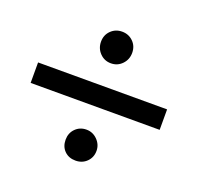

<svg xmlns="http://www.w3.org/2000/svg" viewBox="-102 -662 799 775"><g transform="rotate(20 297.0 -274.0)"><path d="M249.3 -531.7Q268.6 -550.8 296.9 -550.8Q325.2 -550.8 344.5 -531.7Q363.8 -512.7 363.8 -483.9Q363.8 -455.1 344.5 -435.1Q325.2 -415 296.9 -415Q268.6 -415 249.3 -435.1Q230 -455.1 230 -483.9Q230 -512.7 249.3 -531.7ZM574.2 -317.9V-230H20V-317.9ZM296.9 -129.9Q324.2 -129.9 344 -109.9Q363.8 -89.8 363.8 -63Q363.8 -34.7 344.7 -15.9Q325.7 2.9 296.9 2.9Q267.6 2.9 249.3 -15.4Q231 -33.7 231 -63Q231 -91.8 249.8 -110.8Q268.6 -129.9 296.9 -129.9Z"/></g></svg>

Font: Stilu
Style: Regular
Weight: 400
Designer: Genilson Lima Santos
Foundry: Genilson Lima Santos
Version: Version 1.200;PS 001.200;hotconv 1.0.88;makeotf.lib2.5.64775